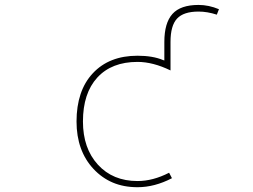

<svg xmlns="http://www.w3.org/2000/svg" viewBox="-20 -783 1040 790"><path d="M545.9 -12.7Q489.3 -12.7 444.3 -31.7Q399.4 -50.8 364.7 -87.9Q330.1 -125 312.5 -173.8Q294.9 -222.7 294.9 -283.2Q294.9 -345.7 311.5 -395.5Q328.1 -445.3 361.8 -481.4Q395.5 -517.6 441.4 -535.6Q487.3 -553.7 545.9 -553.7Q608.4 -553.7 650.4 -536.1L656.2 -534.2V-610.4Q656.2 -688.5 689.5 -725.6Q722.7 -762.7 796.9 -762.7Q838.9 -762.7 880.9 -745.1L872.1 -722.7Q833 -735.4 796.9 -735.4Q735.4 -735.4 708.5 -706.5Q681.6 -677.7 681.6 -610.4V-493.2Q609.4 -528.3 545.9 -528.3Q439.5 -528.3 380.4 -463.9Q321.3 -399.4 321.3 -283.2Q321.3 -172.9 382.8 -105.5Q444.3 -38.1 545.9 -38.1Q609.4 -38.1 675.8 -72.3L687.5 -49.8Q616.2 -12.7 545.9 -12.7Z"/></svg>

Font: Mgen+ 1m thin
Style: Regular
Weight: 100
Designer: [Source Han Sans]
Ryoko NISHIZUKA  (kana & ideographs); Paul D. Hunt (Latin, Greek & Cyrillic); Wenlong ZHANG  (bopomofo
Version: Version 1.059.20150602